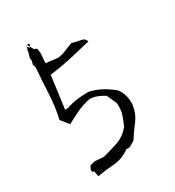

<svg xmlns="http://www.w3.org/2000/svg" viewBox="-176 -847 855 937"><g transform="rotate(-30 251.5 -378.5)"><path d="M284.7 -59.1H303.2V-58.6L335.9 -77.6Q359.9 -115.2 386.2 -148.9Q412.6 -182.6 419.4 -227.1Q420.9 -237.3 420.9 -247.1Q420.9 -265.6 416 -282.7Q409.2 -308.1 394.5 -327.1Q363.8 -353 332.5 -369.6Q301.3 -386.2 265.1 -394Q232.4 -394 200.7 -390.1Q168.9 -386.2 139.6 -375.5H123L147.5 -558.6Q214.8 -566.9 273.7 -580.3Q332.5 -593.8 388.2 -607.4Q381.3 -627.9 360.8 -630.9Q335.9 -634.3 312.5 -642.1Q290 -634.3 268.8 -625Q247.6 -615.7 221.7 -611.8L153.3 -620.1L157.7 -672.9L154.3 -701.2L138.7 -708.5L122.6 -737.8H114.7L111.8 -722.2H107.4L109.9 -714.8L99.1 -676.8L102.1 -666L96.2 -643.1L102.1 -628.4Q96.2 -554.2 92.8 -482.4Q89.4 -410.6 74.2 -345.7L109.4 -301.8Q141.1 -319.3 174.8 -335.4Q210.4 -353 252.4 -360.8H252.9Q273.4 -360.8 293.9 -352.5Q314.5 -344.7 332.5 -333L357.9 -277.3Q358.4 -268.1 358.4 -259.8Q358.4 -234.9 352.1 -213.9Q342.8 -187 331.1 -159.7Q298.3 -120.1 255.9 -106.2Q213.4 -92.3 172.4 -81.5L121.6 -85.4L94.7 -78.1L85.4 -61.5V-46.9L95.7 -43.5L101.1 -13.7Q147 -21 195.8 -24.9Q244.6 -28.8 283.7 -58.1ZM123 -742.7H132.3V-732.9L125.5 -723.6L114.7 -734.4Z"/></g></svg>

Font: Bakudai
Style: Light
Weight: 300
Version: Version 1.48